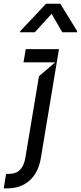

<svg xmlns="http://www.w3.org/2000/svg" viewBox="-106 -810 436 1034"><path d="M308.9 -636.4 309.7 -642 218.8 -789.8H142L2.8 -642L2.1 -636.4H81.7L171.9 -735.8L229.4 -636.4ZM-85.9 204.5H-68.9C36.2 204.5 97.7 140.6 114.3 39.8L211.6 -545.5H32.7L20.6 -474.4H191.1L103.7 -399.1L30.5 39.8C21.3 95.2 -6 126.4 -57.5 126.4H-73.2Z"/></svg>

Font: Riot Sans 2.0
Style: Italic
Weight: 400
Italic angle: -9.39999°
Designer: Rasmus Andersson
Foundry: rsms
Version: Version 3.006;hotconv 1.0.109;makeotfexe 2.5.65596